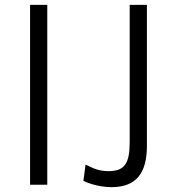

<svg xmlns="http://www.w3.org/2000/svg" viewBox="-20 -762 728 792"><path d="M104 -742V0H175V-742ZM586 -160V-742H515V-176C515 -86 493 -56 427 -56C380 -56 354 -74 333 -83L324 -16C335 -10 384 10 440 10C542 10 586 -48 586 -160Z"/></svg>

Font: 18Franklin Light
Style: Regular
Weight: 300
Designer: Pablo Impallari, Rodrigo Fuenzalida (Modified by Dan O. Williams)
Version: Version 0.025;PS 000.025;hotconv 1.0.88;makeotf.lib2.5.64775